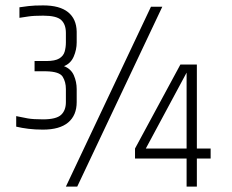

<svg xmlns="http://www.w3.org/2000/svg" viewBox="-20 -691 860 711"><path d="M648 -452H709V-141H760V-104H709V0H671V-104H480V-141ZM671 -141V-422L520 -141ZM539 -666H581L266 0H224ZM52 -664Q65 -666 85.5 -668.5Q106 -671 140 -671Q201 -671 232 -646Q263 -621 264 -574V-534Q264 -507 253 -481.5Q242 -456 217 -446Q243 -436 253.5 -412Q264 -388 264 -361V-313Q264 -264 232.5 -237.5Q201 -211 139 -211Q110 -211 85.5 -214Q61 -217 40 -222V-261Q63 -256 83 -252.5Q103 -249 139 -249Q188 -249 206 -265.5Q224 -282 224 -313V-361Q224 -388 212 -407Q200 -426 151 -427H108V-465H151Q184 -465 199.5 -474.5Q215 -484 219.5 -500Q224 -516 224 -534V-569Q224 -601 206.5 -617Q189 -633 140 -633Q104 -633 85 -630Q66 -627 52 -625Z"/></svg>

Font: Khand Variable Light
Style: Regular
Weight: 300
Designer: Satya Rajpurohit
Foundry: Indian Type Foundry
Version: Version 3.000